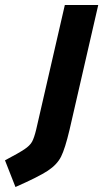

<svg xmlns="http://www.w3.org/2000/svg" viewBox="-90 -520 414 770"><path d="M-70 123Q-15 94 7.5 79Q30 64 38.5 48.5Q47 33 55 0L170 -500H304L189 0Q171 76 155 108Q139 140 102 164.5Q65 189 -28 230Z"/></svg>

Font: Cairo
Style: Bold Italic
Weight: 700
Italic angle: -13°
Designer: Mohamed Gaber, Accademia di Belle Arti di Urbino and others
Foundry: Kief Type Foundry, Accademia di Belle Arti di Urbino and others
Version: Version 3.011